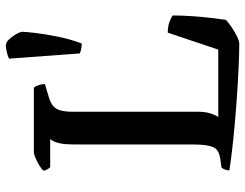

<svg xmlns="http://www.w3.org/2000/svg" viewBox="-111 -729 840 658"><g transform="rotate(-90 309.0 -400.0)"><path d="M488 0Q457 0 412 -2Q367 -4 315 -7.5Q263 -11 212.5 -15.5Q162 -20 120.5 -25Q79 -30 54 -34Q54 -42 57 -49.5Q60 -57 64 -61L93 -65Q113 -68 123.5 -76Q134 -84 138.5 -105Q143 -126 143 -166V-568Q143 -596 146.5 -613Q150 -630 155 -638.5Q160 -647 162 -648H65Q61 -652 57.5 -658Q54 -664 53 -671Q59 -678 71.5 -685.5Q84 -693 97 -698.5Q110 -704 116 -704H337Q342 -700 346 -688.5Q350 -677 350 -666L306 -653Q285 -647 274 -637Q263 -627 259 -610.5Q255 -594 255 -567V-140Q255 -116 249 -98Q243 -80 237 -72H468L526 -245Q548 -245 563.5 -239Q579 -233 585 -228Q585 -195 582.5 -160Q580 -125 576.5 -95.5Q573 -66 570 -46Q562 -38 546 -27Q530 -16 513.5 -8Q497 0 488 0ZM489 -540Q477 -540 469 -542Q461 -544 455 -546L437 -789Q444 -793 459 -796.5Q474 -800 482 -800Q493 -800 503.5 -788.5Q514 -777 521.5 -764Q529 -751 529 -744Q529 -732 525 -698.5Q521 -665 512.5 -622.5Q504 -580 489 -540Z"/></g></svg>

Font: Texturina Medium 12pt Medium
Style: Regular
Weight: 500
Version: Version 1.002